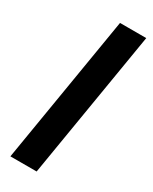

<svg xmlns="http://www.w3.org/2000/svg" viewBox="-191 -774 652 820"><g transform="rotate(30 135.0 -364.0)"><path d="M270 -727.5 149.4 0H20L140.6 -727.5Z"/></g></svg>

Font: Inter 28pt SemiBold
Style: Italic
Weight: 600
Italic angle: -9.3988°
Designer: Rasmus Andersson
Foundry: rsms
Version: Version 4.001;git-66647c0bb